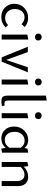

<svg xmlns="http://www.w3.org/2000/svg" viewBox="1126 -1882 764 3055"><g transform="rotate(90 1507.5 -355.0)"><path d="M252 6Q160 6 100.5 -52.5Q41 -111 41 -202Q41 -296 105.5 -358.5Q170 -421 266 -421Q349 -421 411 -367L365 -316Q314 -364 256 -364Q196 -364 160 -319.5Q124 -275 124 -210Q124 -140 164.5 -97.5Q205 -55 266 -55Q328 -55 379 -101L417 -63Q349 6 252 6Z M571 -530Q546 -530 530.5 -544.5Q515 -559 515 -583Q515 -607 530.5 -622Q546 -637 571 -637Q594 -637 609.5 -622Q625 -607 625 -583Q625 -559 610 -544.5Q595 -530 571 -530ZM531 0V-409L610 -423V0Z M1051 -416H1131L962 0H893L724 -416H809L934 -71Z M1286 -530Q1261 -530 1245.5 -544.5Q1230 -559 1230 -583Q1230 -607 1245.5 -622Q1261 -637 1286 -637Q1309 -637 1324.5 -622Q1340 -607 1340 -583Q1340 -559 1325 -544.5Q1310 -530 1286 -530ZM1246 0V-409L1325 -423V0Z M1595 4Q1537 4 1519.5 -20Q1502 -44 1502 -99V-704L1580 -717V-101Q1580 -72 1590.5 -58Q1601 -44 1628 -44Q1641 -44 1659 -47L1670 -6Q1634 4 1595 4Z M1822 -530Q1797 -530 1781.5 -544.5Q1766 -559 1766 -583Q1766 -607 1781.5 -622Q1797 -637 1822 -637Q1845 -637 1860.5 -622Q1876 -607 1876 -583Q1876 -559 1861 -544.5Q1846 -530 1822 -530ZM1782 0V-409L1861 -423V0Z M2345 -409 2410 -423V-7L2345 7L2334 -64Q2275 5 2186 5Q2099 5 2046.5 -51.5Q1994 -108 1994 -197Q1994 -293 2056 -357.5Q2118 -422 2208 -422Q2291 -422 2337 -362ZM2205 -49Q2283 -49 2331 -121V-303Q2290 -365 2219 -365Q2156 -365 2117 -320.5Q2078 -276 2078 -205Q2078 -137 2112.5 -93Q2147 -49 2205 -49Z M2795 -422Q2860 -422 2900.5 -380Q2941 -338 2941 -266V0H2862V-239Q2862 -297 2836 -330Q2810 -363 2762 -363Q2687 -363 2637 -300V0H2558V-409L2623 -423L2633 -352Q2703 -422 2795 -422Z"/></g></svg>

Font: EauTestInfant Medium
Style: Regular
Weight: 500
Designer: Christian Thalmann (Catharsis Fonts)
Version: Version 0.001;PS 000.001;hotconv 1.0.88;makeotf.lib2.5.64775